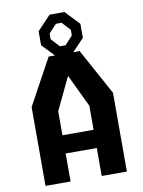

<svg xmlns="http://www.w3.org/2000/svg" viewBox="-102 -1036 825 1105"><g transform="rotate(-10 310.0 -483.0)"><path d="M72.5 0H219V-163.5H401V0H548V-460.5L400.5 -730H363.5L432 -802V-884L353.5 -966.5H266.5L188 -883.5V-801.5L256.5 -730H219.5L72.5 -460.5ZM248 -826.5V-859.5L293.5 -908.5H326.5L372 -859.5V-826.5L326.5 -777H293.5ZM219 -270V-410.5L310 -601L401 -410.5V-270Z"/></g></svg>

Font: Monaspace Krypton
Style: Bold
Weight: 700
Designer: Riley Cran & the Lettermatic Team
Foundry: Lettermatic
Version: Version 1.200 (Monaspace Krypton)